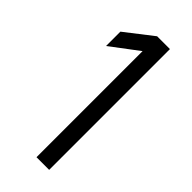

<svg xmlns="http://www.w3.org/2000/svg" viewBox="-224 -733 776 776"><g transform="rotate(45 164.0 -345.0)"><path d="M168.9 -606.4 49.8 -516.6V-598.6L168 -690.4H241.2V0H168.9Z"/></g></svg>

Font: Altinn-DIN
Style: Regular
Weight: 400
Designer: Charles Nix
Foundry: Altinn
Version: Version 2.00